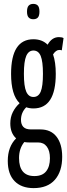

<svg xmlns="http://www.w3.org/2000/svg" viewBox="-20 -748 347 988"><path d="M152 -190Q132 -190 115 -196Q88 -169 88 -131Q88 -108 100 -95Q112 -82 140 -82H188Q242 -82 271 -44.5Q300 -7 300 59Q300 134 262.5 177Q225 220 153 220Q90 220 55 184Q20 148 20 80Q20 7 63 -36Q33 -63 33 -113Q33 -145 46 -171Q59 -197 81 -217Q37 -259 37 -368Q37 -546 152 -546Q197 -546 225 -518Q247 -557 283 -557Q299 -557 307 -552L298 -489Q292 -491 285 -491Q268 -491 253 -468Q267 -428 267 -368Q267 -190 152 -190ZM152 -249Q178 -249 189.5 -276.5Q201 -304 201 -368Q201 -432 189.5 -460Q178 -488 152 -488Q127 -488 115 -460Q103 -432 103 -368Q103 -304 115 -276.5Q127 -249 152 -249ZM78 65Q78 158 157 158Q198 158 217.5 133.5Q237 109 237 66Q237 28 221 6.5Q205 -15 176 -15H129Q116 -15 105 -17Q78 16 78 65ZM151 -649Q136 -649 127.5 -658Q119 -667 119 -688Q119 -710 127.5 -719Q136 -728 151 -728Q167 -728 175 -719Q183 -710 183 -688Q183 -667 175 -658Q167 -649 151 -649Z"/></svg>

Font: Georama ExtraCondensed
Style: Regular
Weight: 400
Width: 2
Designer: Jean-Baptiste Levee
Foundry: Production Type
Version: Version 1.000